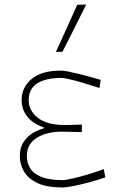

<svg xmlns="http://www.w3.org/2000/svg" viewBox="-20 -814 532 843"><path d="M255 9Q183 9 142 -11.5Q101 -32 84 -63.5Q67 -95 67 -128Q67 -167 84.5 -192.2Q102 -217.5 126.8 -231.5Q151.5 -245.5 172 -250V-255Q149 -262 126.5 -277.2Q104 -292.5 89.5 -317Q75 -341.5 75 -376Q75 -429.5 118.2 -466.8Q161.5 -504 248 -504Q259.5 -504 281.8 -499.5Q304 -495 330.2 -488.5Q356.5 -482 381 -475.2Q405.5 -468.5 422 -463.5L417 -427.5Q381 -439.5 346.2 -449.8Q311.5 -460 285.2 -466Q259 -472 249 -472Q180 -471.5 143 -447.8Q106 -424 106 -373.5Q106 -328.5 146.2 -296.8Q186.5 -265 265 -265Q282.5 -265.5 302.2 -266Q322 -266.5 339.5 -267V-234Q318.5 -234.5 299.8 -235Q281 -235.5 251.5 -236Q186.5 -236 142.2 -209.2Q98 -182.5 98 -129Q98 -100.5 111.8 -76.5Q125.5 -52.5 159.8 -38Q194 -23.5 254.5 -23Q265.5 -23 296.2 -29.8Q327 -36.5 365 -47.8Q403 -59 435.5 -71.5L442.5 -35.5Q415 -25.5 377.2 -15Q339.5 -4.5 305.5 2.2Q271.5 9 255 9ZM225.5 -586Q249 -637.5 272.5 -689.5Q296 -741.5 319 -793L358.5 -794Q332.5 -742 306.5 -690.2Q280.5 -638.5 254.5 -587Z"/></svg>

Font: Commissioner Loud Thin
Style: Regular
Weight: 100
Designer: Kostas Bartsokas
Foundry: Kostas Bartsokas
Version: Version 1.000; ttfautohint (v1.8.3)